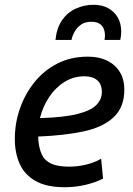

<svg xmlns="http://www.w3.org/2000/svg" viewBox="-20 -770 556 803"><path d="M250 13Q174 13 128 -13.5Q82 -40 62 -85.5Q42 -131 42 -189Q42 -254 63 -315Q84 -376 123.5 -425.5Q163 -475 219.5 -504Q276 -533 347 -533Q417 -533 458.5 -496Q500 -459 500 -395Q500 -321 454.5 -279Q409 -237 327.5 -220Q246 -203 140 -199Q140 -196 140 -193Q140 -190 140 -188Q143 -149 155 -123.5Q167 -98 194.5 -85.5Q222 -73 269 -73Q303 -73 338 -81Q373 -89 403 -106L411 -23Q380 -7 338 3Q296 13 250 13ZM147 -276Q249 -279 305 -293.5Q361 -308 383.5 -331.5Q406 -355 406 -385Q406 -418 386.5 -434.5Q367 -451 333 -451Q288 -451 250 -427.5Q212 -404 185.5 -364Q159 -324 147 -276ZM212 -603Q217 -653 239.5 -685.5Q262 -718 297 -734Q332 -750 372 -750Q406 -750 432 -736Q458 -722 472.5 -697Q487 -672 487 -637Q487 -629 486 -620.5Q485 -612 483 -603H417Q418 -608 418.5 -613Q419 -618 419 -622Q419 -648 405 -663.5Q391 -679 363 -679Q335 -679 318 -666.5Q301 -654 291.5 -636.5Q282 -619 279 -603Z"/></svg>

Font: Ubuntu Sans Medium
Style: Italic
Weight: 500
Italic angle: -13.5°
Designer: Dalton Maag Ltd
Foundry: Dalton Maag Ltd
Version: Version 1.006